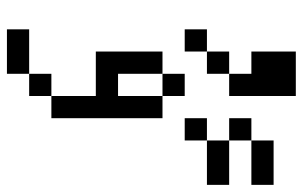

<svg xmlns="http://www.w3.org/2000/svg" viewBox="-176 -614 852 540"><g transform="rotate(90 250.0 -344.0)"><path d="M500 -500V-562.5H375V-500H312.5V-437.5H375V-500ZM500 -625V-687.5H375V-625H312.5V-562.5H375V-625ZM187.5 0H62.5V62.5H187.5ZM187.5 0H250V-62.5H187.5ZM250 -62.5H312.5V-375H250Q250 -375 250 -250H187.5Q187.5 -250 187.5 -375H125V-187.5H250Q250 -187.5 250 -62.5ZM187.5 -375H250V-437.5H187.5ZM125 -500H62.5V-437.5H125ZM125 -500H187.5V-562.5H125ZM187.5 -562.5H250V-750H125Q125 -750 125 -625H187.5Z"/></g></svg>

Font: UnifontExMono
Style: Regular
Weight: 500
Version: Version 15.0.06